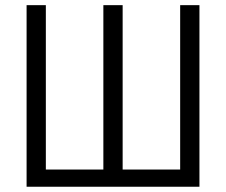

<svg xmlns="http://www.w3.org/2000/svg" viewBox="-20 -710 858 730"><path d="M81.1 -690.4H154.3V-65.4H373V-690.4H446.3V-65.4H665V-690.4H738.3V0H81.1Z"/></svg>

Font: Dinish
Style: Regular
Weight: 400
Designer: Bert Driehuis
Foundry: Playbeing
Version: Version 3.006; git-39231f3c-release